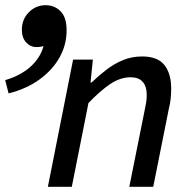

<svg xmlns="http://www.w3.org/2000/svg" viewBox="-37 -718 678 738"><path d="M147 0 244 -489H320L311 -401H315Q342 -427 372 -450Q402 -473 436 -487Q470 -501 509 -501Q569 -501 595 -468Q621 -435 621 -378Q621 -358 619 -338.5Q617 -319 612 -300L552 0H460L518 -289Q522 -308 524.5 -322.5Q527 -337 527 -353Q527 -386 511.5 -403.5Q496 -421 465 -421Q425 -421 386 -394.5Q347 -368 303 -322L239 0ZM-4 -359 -17 -410Q47 -429 85.5 -466.5Q124 -504 133 -553L137 -645L174 -565Q161 -553 142 -545Q123 -537 104 -537Q80 -537 63.5 -555Q47 -573 47 -603Q47 -644 74 -671Q101 -698 138 -698Q173 -698 196 -674.5Q219 -651 219 -602Q219 -545 191.5 -496.5Q164 -448 114 -412Q64 -376 -4 -359Z"/></svg>

Font: Source Code Pro ExtraLight Medium
Style: Italic
Weight: 500
Italic angle: -11°
Monospace: yes
Version: Version 1.016;hotconv 1.0.116;makeotfexe 2.5.65601